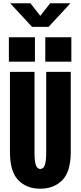

<svg xmlns="http://www.w3.org/2000/svg" viewBox="-20 -1137 490 1168"><path d="M225 11Q142 11 91.2 -41Q40.5 -93 40.5 -213.5V-700H190V-207.5Q190 -155 198.5 -132Q207 -109 225 -109Q243.5 -109 252.2 -132Q261 -155 261 -207.5V-700H410.5V-213.5Q410.5 -93 359 -41Q307.5 11 225 11ZM34 -910.5H192.5V-762H34ZM255.5 -910.5H414V-762H255.5ZM42 -1117H165.5L225 -1040.5L285 -1117H408.5L275.5 -973.5H175Z"/></svg>

Font: Trispace Condensed
Style: Bold
Weight: 700
Width: 3
Designer: Tyler Finck
Foundry: Etcetera Type Company
Version: Version 1.210; ttfautohint (v1.8.3)